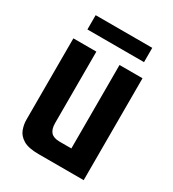

<svg xmlns="http://www.w3.org/2000/svg" viewBox="-150 -681 693 767"><g transform="rotate(30 197.0 -297.5)"><path d="M146 0Q98.6 0 74.9 -14.5Q51.2 -29 43.2 -50.9Q35.2 -72.7 35.2 -94.7V-470H141.2V-140.7Q141.2 -112.2 153.7 -98.7Q166.2 -85.1 194 -85.1H248.1V-470H354.1V0ZM66 -528.8V-594.7H327.1V-528.8Z"/></g></svg>

Font: Smooch Sans Thin
Style: Regular
Weight: 100
Designer: Robert E. Leuschke
Foundry: Robert E. Leuschke
Version: Version 1.010